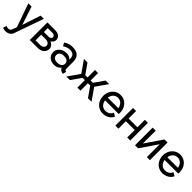

<svg xmlns="http://www.w3.org/2000/svg" viewBox="399 -2102 3910 3910"><g transform="rotate(45 2353.5 -147.0)"><path d="M269.5 124.5 313.5 0 491.7 -507.8H399.4L268.6 -109.4L137.7 -507.8H45.4L223.6 0L188 100.6Q180.2 123 161.6 134.8Q143.1 146.5 114.7 146.5Q99.1 146.5 82.5 141.4Q65.9 136.2 56.2 129.4L34.2 209Q50.8 215.3 72.5 220Q94.2 224.6 114.7 224.6Q153.3 224.6 184.3 212.9Q215.3 201.2 237.1 178.7Q258.8 156.2 269.5 124.5Z M682.1 -78.1V-240.2H816.9Q846.2 -240.2 869.1 -229.7Q892.1 -219.2 905.3 -200.9Q918.5 -182.6 918.5 -159.2Q918.5 -124 889.6 -101.1Q860.8 -78.1 816.9 -78.1ZM911.1 -280.8Q931.2 -292 945.8 -307.1Q960.4 -322.3 968.5 -340.6Q976.6 -358.9 976.6 -379.4Q976.6 -437 934.1 -472.4Q891.6 -507.8 815.9 -507.8H668.5H594.2V0H818.4Q908.7 0 957.5 -44.7Q1006.3 -89.4 1006.3 -154.3Q1006.3 -181.2 994.4 -204.8Q982.4 -228.5 961.2 -247.8Q939.9 -267.1 911.1 -280.8ZM682.1 -429.7H812.5Q844.7 -429.7 866.7 -415.3Q888.7 -400.9 888.7 -375Q888.7 -357.9 878.7 -345.2Q868.7 -332.5 851.3 -325.4Q834 -318.4 812.5 -318.4H682.1Z M1299.3 9.8Q1354.5 9.8 1397.5 -13.9Q1440.4 -37.6 1465.1 -77.4Q1489.7 -117.2 1489.7 -166Q1489.7 -214.8 1469 -254.6Q1448.2 -294.4 1409.9 -318.1Q1371.6 -341.8 1318.8 -341.8Q1256.8 -341.8 1208.3 -318.1Q1159.7 -294.4 1131.8 -254.6Q1104 -214.8 1104 -166Q1104 -117.2 1127 -77.4Q1149.9 -37.6 1193.6 -13.9Q1237.3 9.8 1299.3 9.8ZM1445.8 -166Q1445.8 -136.7 1429.2 -114.7Q1412.6 -92.8 1384 -80.6Q1355.5 -68.4 1318.8 -68.4Q1252.9 -68.4 1222.4 -95.2Q1191.9 -122.1 1191.9 -166Q1191.9 -210 1222.4 -236.8Q1252.9 -263.7 1318.8 -263.7Q1362.8 -263.7 1390.9 -251.5Q1418.9 -239.3 1432.4 -217.3Q1445.8 -195.3 1445.8 -166ZM1533.7 -110.8V-296.9Q1533.7 -382.3 1505.1 -430.4Q1476.6 -478.5 1427.7 -498Q1378.9 -517.6 1318.8 -517.6Q1256.8 -517.6 1213.1 -502.4Q1169.4 -487.3 1146.5 -472.2Q1123.5 -457 1123.5 -457L1163.6 -388.2Q1163.6 -388.2 1184.1 -401.1Q1204.6 -414.1 1239.5 -427Q1274.4 -439.9 1318.4 -439.9Q1349.1 -439.9 1372.8 -432.4Q1396.5 -424.8 1412.8 -409.2Q1429.2 -393.6 1437.5 -369.6Q1445.8 -345.7 1445.8 -312.5V-228.5L1455.6 -219.2V-125L1445.8 -110.8Q1445.8 -82.5 1453.4 -61Q1460.9 -39.6 1475.1 -24.7Q1489.3 -9.8 1510 -1.2Q1530.8 7.3 1557.1 9.8L1577.6 -67.4Q1555.7 -67.4 1544.7 -78.1Q1533.7 -88.9 1533.7 -110.8Z M1965.3 -293H1889.2V-214.8H1965.3ZM1965.3 -507.8V-318.8V0H2053.2V-507.8ZM1748.5 0 1926.3 -253.9 1748.5 -507.8H1646L1823.7 -253.9L1646 0ZM2053.2 -293V-214.8H2129.4V-293ZM2270 0H2372.6L2194.8 -253.9L2372.6 -507.8H2270L2092.3 -253.9Z M2491.7 -293V-214.8H2851.1L2885.3 -293ZM2851.1 -166Q2833 -117.2 2791.7 -92.8Q2750.5 -68.4 2698.7 -68.4Q2663.6 -68.4 2635 -82Q2606.4 -95.7 2585.9 -120.8Q2565.4 -146 2554.4 -179.9Q2543.5 -213.9 2543.5 -253.9Q2543.5 -294.4 2554.4 -328.1Q2565.4 -361.8 2585.9 -387Q2606.4 -412.1 2635 -425.8Q2663.6 -439.5 2698.7 -439.5Q2733.9 -439.5 2762.5 -425.8Q2791 -412.1 2811.5 -387Q2832 -361.8 2843 -328.1Q2854 -294.4 2854 -253.9Q2854 -243.7 2853.3 -234.1Q2852.5 -224.6 2851.1 -214.8H2939.5Q2940.4 -224.6 2941.2 -234.4Q2941.9 -244.1 2941.9 -253.9Q2941.9 -330.1 2909.7 -389.6Q2877.4 -449.2 2822.5 -483.4Q2767.6 -517.6 2698.7 -517.6Q2630.4 -517.6 2575.2 -483.4Q2520 -449.2 2487.8 -389.6Q2455.6 -330.1 2455.6 -253.9Q2455.6 -177.7 2487.8 -118.2Q2520 -58.6 2575.2 -24.4Q2630.4 9.8 2698.7 9.8Q2771.5 9.8 2833.5 -24.2Q2895.5 -58.1 2925.8 -123Z M3059.1 -507.8V0H3147V-214.8H3400.4V0H3488.3V-507.8H3400.4V-293H3147V-507.8Z M3966.3 -507.8H4054.2V0H3966.3V-370.1L3712.9 0H3625V-507.8H3712.9V-137.7Z M4207.5 -293V-214.8H4566.9L4601.1 -293ZM4566.9 -166Q4548.8 -117.2 4507.6 -92.8Q4466.3 -68.4 4414.6 -68.4Q4379.4 -68.4 4350.8 -82Q4322.3 -95.7 4301.8 -120.8Q4281.2 -146 4270.3 -179.9Q4259.3 -213.9 4259.3 -253.9Q4259.3 -294.4 4270.3 -328.1Q4281.2 -361.8 4301.8 -387Q4322.3 -412.1 4350.8 -425.8Q4379.4 -439.5 4414.6 -439.5Q4449.7 -439.5 4478.3 -425.8Q4506.8 -412.1 4527.3 -387Q4547.9 -361.8 4558.8 -328.1Q4569.8 -294.4 4569.8 -253.9Q4569.8 -243.7 4569.1 -234.1Q4568.4 -224.6 4566.9 -214.8H4655.3Q4656.2 -224.6 4657 -234.4Q4657.7 -244.1 4657.7 -253.9Q4657.7 -330.1 4625.5 -389.6Q4593.3 -449.2 4538.3 -483.4Q4483.4 -517.6 4414.6 -517.6Q4346.2 -517.6 4291 -483.4Q4235.8 -449.2 4203.6 -389.6Q4171.4 -330.1 4171.4 -253.9Q4171.4 -177.7 4203.6 -118.2Q4235.8 -58.6 4291 -24.4Q4346.2 9.8 4414.6 9.8Q4487.3 9.8 4549.3 -24.2Q4611.3 -58.1 4641.6 -123Z"/></g></svg>

Font: Giphurs SC
Style: Regular
Weight: 400
Version: Version 0.920